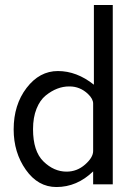

<svg xmlns="http://www.w3.org/2000/svg" viewBox="-20 -742 557 773"><path d="M35 -221Q35 -320 87 -388Q139 -456 213 -456Q289 -456 358 -401V-722H434V0H355V-52Q290 11 207 11Q133 11 84 -58.5Q35 -128 35 -221ZM113 -222Q113 -133 155 -92Q197 -51 248 -51Q290 -51 322.5 -79.5Q355 -108 355 -134V-325Q355 -344 334 -364Q302 -394 260 -394H258Q234 -394 210.5 -385Q187 -376 164 -357.5Q141 -339 127 -304Q113 -269 113 -222Z"/></svg>

Font: CMU Sans Serif
Style: Medium
Weight: 500
Version: Version 0.7.0